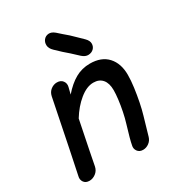

<svg xmlns="http://www.w3.org/2000/svg" viewBox="-183 -887 924 1002"><g transform="rotate(-30 279.0 -386.0)"><path d="M63 0Q83 0 101 -13.5Q119 -27 124 -50L140 -132L176 -310Q209 -364 252 -399Q295 -434 335 -434Q370 -434 389 -411.5Q408 -389 408 -347Q408 -324 404 -291.5Q400 -259 393 -224.5Q386 -190 377 -161Q352 -79 347 -50Q342 -31 353 -15.5Q364 0 386 0Q405 0 421.5 -12Q438 -24 444 -44Q469 -132 476 -154Q485 -184 493 -224Q501 -264 506.5 -305Q512 -346 512 -379Q512 -448 475 -488.5Q438 -529 369 -529Q321 -529 281 -506.5Q241 -484 202 -439L212 -479Q217 -499 205.5 -514.5Q194 -530 171 -530Q151 -530 134 -517Q117 -504 112 -481Q41 -128 24 -50Q19 -31 29.5 -15.5Q40 0 63 0ZM349 -588Q368 -571 387 -572Q406 -573 418 -584.5Q430 -596 430.5 -614Q431 -632 413 -650L378 -684Q361 -701 352 -709Q342 -717 324 -733L297 -757Q278 -773 260 -771.5Q242 -770 231 -756.5Q220 -743 221 -724Q222 -705 241 -687Q259 -669 277 -653Q296 -636 308 -626Q320 -615 349 -588Z"/></g></svg>

Font: Balsamiq Sans
Style: Italic
Weight: 400
Italic angle: -12°
Designer: Michael Angeles
Foundry: Balsamiq SRL
Version: Version 1.020; ttfautohint (v1.8.4.7-5d5b);gftools[0.9.26]